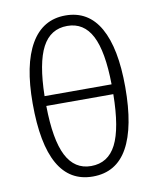

<svg xmlns="http://www.w3.org/2000/svg" viewBox="-84 -809 731 886"><g transform="rotate(-10 281.0 -366.0)"><path d="M498 -370Q498 -183 444 -86Q390 11 280 11Q64 11 64 -369Q64 -550 120 -646.5Q176 -743 283 -743Q390 -743 444 -647.5Q498 -552 498 -370ZM124 -393H438Q436 -548 398 -621Q360 -694 283 -694Q204 -694 165.5 -621Q127 -548 124 -393ZM438 -347H124Q126 -188 164.5 -113Q203 -38 280 -38Q360 -38 398 -112.5Q436 -187 438 -347Z"/></g></svg>

Font: Fira Sans Light
Style: Regular
Weight: 300
Designer: bBox Type GmbH & Carrois Corporate GbR & Edenspiekermann AG
Foundry: bBox Type GmbH & Carrois Corporate GbR & Edenspiekermann AG
Version: Version 4.301